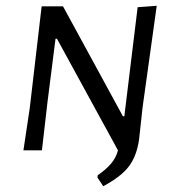

<svg xmlns="http://www.w3.org/2000/svg" viewBox="-20 -520 617 664"><path d="M473 -148 461 -38Q453 19 426 55Q399 91 337 124L317 94L318 86Q347 66 364 46Q381 26 388 0L177 -386H172L144 -165L125 0H61L83 -147L124 -498H198L405 -118H410L456 -495L522 -500Z"/></svg>

Font: Alegreya Sans SC
Style: Italic
Weight: 400
Italic angle: -7°
Designer: Juan Pablo del Peral
Foundry: Huerta Tipografica
Version: Version 2.008; ttfautohint (v1.6)